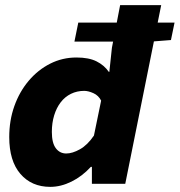

<svg xmlns="http://www.w3.org/2000/svg" viewBox="-20 -716 700 748"><path d="M176 12Q103 12 59.5 -38.5Q16 -89 16 -182Q16 -247 36 -303Q56 -359 92 -401.5Q128 -444 175.5 -468Q223 -492 278 -492Q326 -492 356 -477Q386 -462 404 -436H406L416 -530L448 -696H608L468 0H338V-66H334Q300 -29 258.5 -8.5Q217 12 176 12ZM238 -118Q262 -118 291.5 -134.5Q321 -151 346 -188L374 -324Q364 -344 344 -353Q324 -362 308 -362Q280 -362 256.5 -350.5Q233 -339 216.5 -317.5Q200 -296 191 -266.5Q182 -237 182 -202Q182 -159 197.5 -138.5Q213 -118 238 -118ZM270 -554 285 -628H660L646 -560L570 -554Z"/></svg>

Font: Source Code Pro ExtraLight Black
Style: Italic
Weight: 900
Italic angle: -11°
Monospace: yes
Version: Version 1.016;hotconv 1.0.116;makeotfexe 2.5.65601